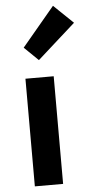

<svg xmlns="http://www.w3.org/2000/svg" viewBox="-61 -959 478 995"><g transform="rotate(-5 177.5 -462.0)"><path d="M79 0H226V-560H79ZM157 -650 355 -827 254 -924 84 -721Z"/></g></svg>

Font: Source Han Sans KR
Style: Bold
Weight: 700
Designer: Ryoko NISHIZUKA 西塚涼子 (kana, bopomofo & ideographs); Paul D. Hunt (Latin, Greek & Cyrillic); Sandoll Communications 산돌커뮤니
Foundry: Adobe
Version: Version 2.004;hotconv 1.0.118;makeotfexe 2.5.65603